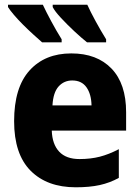

<svg xmlns="http://www.w3.org/2000/svg" viewBox="-20 -786 594 816"><path d="M283 -559Q392 -559 454 -494.5Q516 -430 516 -309V-231H200Q202 -173 231.5 -141.5Q261 -110 318 -110Q365 -110 404 -120Q443 -130 485 -152V-30Q447 -9 404 0.5Q361 10 302 10Q180 10 110 -60.5Q40 -131 40 -271Q40 -414 105.5 -486.5Q171 -559 283 -559ZM287 -444Q252 -444 229 -418.5Q206 -393 203 -338H369Q368 -386 347.5 -415Q327 -444 287 -444ZM351 -766Q364 -737 386 -696.5Q408 -656 431 -619V-606H350Q326 -625 295.5 -653.5Q265 -682 239 -710Q213 -738 204 -756V-766ZM162 -766Q176 -736 197.5 -696Q219 -656 242 -619V-606H159Q143 -620 121 -640Q99 -660 77.5 -681.5Q56 -703 39 -723Q22 -743 14 -756V-766Z"/></svg>

Font: Noto Sans SemiCondensed ExtraBold
Style: Regular
Weight: 800
Width: 4
Designer: Monotype Design Team
Foundry: Monotype Imaging Inc.
Version: Version 2.013; ttfautohint (v1.8.4.7-5d5b)